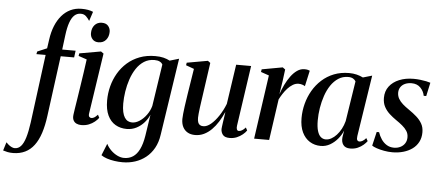

<svg xmlns="http://www.w3.org/2000/svg" viewBox="-193 -966 3135 1369"><g transform="rotate(5 1374.0 -281.5)"><path d="M127 -576Q134.5 -630.5 152.2 -674.2Q170 -718 197 -749.5Q224 -781 259.5 -798Q295 -815 338.5 -815Q364 -815 384.2 -811.5Q404.5 -808 421.5 -800.5L399.5 -733.5Q390 -749.5 374.5 -764.8Q359 -780 335 -779.5Q310 -779.5 291 -762.5Q272 -745.5 259 -709.5Q246 -673.5 239 -617L226 -513.5H322L315.5 -465H219.5L162 -34Q153 36.5 135.5 90Q118 143.5 91.2 179.2Q64.5 215 27.2 233.2Q-10 251.5 -58.5 252Q-81.5 252 -98.8 248.5Q-116 245 -131 240L-112.5 180Q-106 187.5 -95.2 196.2Q-84.5 205 -72.5 210.8Q-60.5 216.5 -50.5 216.5Q-24.5 216.5 -6 196Q12.5 175.5 25.5 133Q38.5 90.5 47.5 25L111.5 -465H45.5L49.5 -484L118 -513ZM407.5 11Q389 11 373.8 4Q358.5 -3 350.8 -18.5Q343 -34 346.5 -59.5Q347.5 -70 352.2 -99.2Q357 -128.5 363.5 -170.8Q370 -213 377.5 -262.2Q385 -311.5 392.5 -362.2Q400 -413 406 -458.5L346.5 -478.5L349.5 -497L503 -524L522 -510.5L457 -78.5Q454 -59.5 460.2 -52.5Q466.5 -45.5 475 -45.5Q485.5 -45.5 495.5 -51.2Q505.5 -57 520.5 -73L531.5 -51.5Q521 -37 503.2 -22.5Q485.5 -8 461.8 1.5Q438 11 407.5 11ZM478.5 -587.5Q451 -587.5 435.5 -605.2Q420 -623 420 -647.5Q420 -683.5 439.5 -706Q459 -728.5 491.5 -728.5Q522 -728.5 537 -710.5Q552 -692.5 552 -669Q552 -634 532.5 -610.8Q513 -587.5 478.5 -587.5Z M978.5 30Q970.5 85.5 947.5 126.5Q924.5 167.5 890.2 194.8Q856 222 813.5 235.8Q771 249.5 724 249.5Q695 249.5 666 245.2Q637 241 612 232.8Q587 224.5 570.5 212.5L604.5 128Q616.5 152 637 172.5Q657.5 193 682.8 205.5Q708 218 732.5 218Q768.5 218 796 200Q823.5 182 842 144.2Q860.5 106.5 870 47.5L893.5 -106Q881 -76 857.8 -49.2Q834.5 -22.5 802.8 -6Q771 10.5 733 10.5Q687.5 10.5 652 -10.2Q616.5 -31 596.5 -73.2Q576.5 -115.5 576.5 -179.5Q576.5 -231.5 589.5 -281.8Q602.5 -332 628.2 -376Q654 -420 692 -453.5Q730 -487 780 -506Q830 -525 891.5 -525Q925.5 -525 950.5 -518.8Q975.5 -512.5 996 -501.5L1062 -521ZM946.5 -469Q940.5 -481.5 926 -489Q911.5 -496.5 888.5 -496.5Q846 -496.5 814 -476Q782 -455.5 759 -420.8Q736 -386 721.5 -343Q707 -300 700 -254.8Q693 -209.5 693 -168Q693 -133 698.5 -108.2Q704 -83.5 714 -68.2Q724 -53 737.5 -46Q751 -39 767 -39Q794 -39 821.2 -57Q848.5 -75 870 -104.8Q891.5 -134.5 901 -169Z M1222.5 11Q1191 11 1168.8 -1.8Q1146.5 -14.5 1134.5 -38Q1122.5 -61.5 1122.5 -95Q1122.5 -108.5 1125 -132.5Q1127.5 -156.5 1131.2 -184.2Q1135 -212 1138.8 -236.2Q1142.5 -260.5 1144.5 -274.5L1173.5 -458L1115.5 -479L1118.5 -497.5L1268 -524L1286 -510.5L1253 -279Q1250.5 -261 1247 -237Q1243.5 -213 1240.2 -188.5Q1237 -164 1235 -144Q1233 -124 1233 -114Q1233 -94.5 1237.2 -81.8Q1241.5 -69 1251 -62.8Q1260.5 -56.5 1275.5 -56.5Q1301.5 -56.5 1329.8 -80Q1358 -103.5 1384.2 -143Q1410.5 -182.5 1429 -230L1471 -514H1578L1515 -81.5Q1512.5 -64 1516.8 -54.5Q1521 -45 1531 -45Q1541 -45 1553.5 -52Q1566 -59 1579 -74L1590 -53.5Q1580 -38.5 1562 -23.8Q1544 -9 1520.8 0.8Q1497.5 10.5 1470 10.5Q1434.5 10.5 1420.8 -7.2Q1407 -25 1407 -48.5Q1407 -52.5 1408.8 -66.2Q1410.5 -80 1413.2 -98.5Q1416 -117 1418.8 -135.8Q1421.5 -154.5 1423.5 -168.5H1422Q1406 -132.5 1385.8 -100Q1365.5 -67.5 1340.5 -42.5Q1315.5 -17.5 1286 -3.2Q1256.5 11 1222.5 11Z M1644.5 0 1710 -458 1652 -478 1655 -497 1803.5 -524 1822 -510.5 1811 -425.5 1796.5 -331Q1808 -365.5 1824.5 -399.8Q1841 -434 1861.8 -462.2Q1882.5 -490.5 1907 -507.5Q1931.5 -524.5 1959 -524.5Q1974 -524.5 1983.5 -522Q1993 -519.5 1997.5 -517L1972.5 -404Q1968.5 -408 1955 -412.8Q1941.5 -417.5 1926.5 -417.5Q1905.5 -417.5 1885.5 -405.5Q1865.5 -393.5 1848.2 -374.5Q1831 -355.5 1817.2 -334Q1803.5 -312.5 1794 -293.5L1752 0Z M2376 -82.5Q2373 -61 2378.5 -53Q2384 -45 2394.5 -45Q2404 -45 2416.2 -51.8Q2428.5 -58.5 2441 -73.5L2452.5 -53Q2444 -40.5 2427 -25.5Q2410 -10.5 2386.2 0Q2362.5 10.5 2332.5 10.5Q2298 10.5 2282.8 -10.2Q2267.5 -31 2271 -64.5L2279 -113.5Q2266.5 -82 2242.8 -53.5Q2219 -25 2188 -7.2Q2157 10.5 2121.5 10.5Q2077.5 10.5 2042.8 -11.2Q2008 -33 1988.2 -74.5Q1968.5 -116 1968.5 -176Q1968.5 -228 1981.8 -278.8Q1995 -329.5 2020.8 -373.8Q2046.5 -418 2084.2 -452.2Q2122 -486.5 2171 -505.8Q2220 -525 2279.5 -525Q2308 -525 2333.2 -518.8Q2358.5 -512.5 2379 -502L2444 -521ZM2329 -469.5Q2323 -481 2309.5 -488.8Q2296 -496.5 2275 -496.5Q2235.5 -496.5 2204.8 -476.5Q2174 -456.5 2151.2 -422.8Q2128.5 -389 2114 -346.2Q2099.5 -303.5 2092.2 -258Q2085 -212.5 2085 -169.5Q2085 -122.5 2093.8 -93.8Q2102.5 -65 2118 -52Q2133.5 -39 2153.5 -39Q2173 -39 2192.8 -49.8Q2212.5 -60.5 2230.2 -79.8Q2248 -99 2262 -125Q2276 -151 2284 -181.5Z M2840.5 -409.5H2822.5Q2816.5 -442.5 2792.5 -467Q2768.5 -491.5 2729 -491.5Q2703.5 -491.5 2683.2 -482.8Q2663 -474 2651.2 -457.2Q2639.5 -440.5 2639 -417Q2639 -393 2650.2 -373.2Q2661.5 -353.5 2680.8 -336.5Q2700 -319.5 2724.5 -303Q2757.5 -280.5 2782.2 -258.5Q2807 -236.5 2821.5 -210.5Q2836 -184.5 2836 -149.5Q2836 -110 2820.2 -80Q2804.5 -50 2776.8 -30Q2749 -10 2712.5 0.5Q2676 11 2634.5 11Q2605 11 2575 5.5Q2545 0 2521.5 -8Q2498 -16 2487.5 -24L2511 -123.5H2528Q2537 -96.5 2552.5 -73.5Q2568 -50.5 2590.8 -36.5Q2613.5 -22.5 2643 -22.5Q2668 -22.5 2688.5 -32.5Q2709 -42.5 2721 -61Q2733 -79.5 2733 -104.5Q2733 -130 2720.5 -149.5Q2708 -169 2687.2 -186.2Q2666.5 -203.5 2640.5 -221Q2616.5 -237.5 2593.5 -258.2Q2570.5 -279 2555.8 -306.2Q2541 -333.5 2541 -370.5Q2541 -418.5 2567 -452.8Q2593 -487 2638 -505.5Q2683 -524 2740.5 -524Q2764.5 -524 2788.2 -521.2Q2812 -518.5 2831.2 -514.5Q2850.5 -510.5 2861.5 -506.5Z"/></g></svg>

Font: Merriweather 120pt Medium
Style: Italic
Weight: 500
Italic angle: -7.8°
Version: Version 2.101